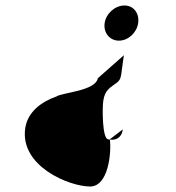

<svg xmlns="http://www.w3.org/2000/svg" viewBox="-20 -703 639 699"><path d="M72 -237C51 -98 232 -24 308 -24C375 -24 386 -148 380 -195C378 -195 376 -195 374 -196C352 -196 352 -312 356 -336C362 -378 384 -385 408 -404C424 -418 420 -432 431 -502L336 -418C328 -372 206 -366 186 -352C129 -332 81 -295 72 -237ZM361 -619C356 -584 379 -555 413 -555C447 -555 478 -584 483 -619C488 -654 467 -683 433 -683C399 -683 366 -654 361 -619ZM380 -195C410 -190 425 -211 427 -232L380 -196Z"/></svg>

Font: Ampere
Style: SCIta
Weight: 400
Version: Version 1